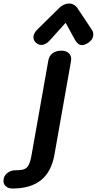

<svg xmlns="http://www.w3.org/2000/svg" viewBox="-87 -791 556 1103"><path d="M-67 249Q-67 221 -46.5 204Q-26 187 3 187Q35 187 51.5 181Q68 175 78 156Q88 137 95 96L190 -440Q194 -469 214.5 -484.5Q235 -500 265 -500Q291 -500 306.5 -487Q322 -474 322 -452Q322 -444 321 -440L226 96Q209 195 149 243.5Q89 292 -15 292Q-38 292 -52.5 280Q-67 268 -67 249ZM105 -577Q105 -599 127 -621L255 -747Q266 -758 281 -764.5Q296 -771 310 -771Q324 -771 336 -764.5Q348 -758 356 -747L440 -621Q449 -608 449 -593Q449 -565 420 -545Q400 -532 385 -532Q361 -532 345 -560L290 -660L200 -560Q176 -533 150 -533Q135 -533 120 -545Q105 -559 105 -577Z"/></svg>

Font: Kodchasan
Style: Bold Italic
Weight: 700
Italic angle: -10°
Version: Version 1.000; ttfautohint (v1.6)